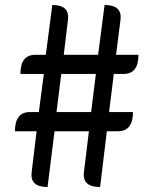

<svg xmlns="http://www.w3.org/2000/svg" viewBox="-20 -751 610 771"><path d="M171 0Q100 0 107 -59L127 -224H40Q40 -301 100 -301H136L156 -454H62Q62 -531 122 -531H164L190 -731Q260 -731 253 -672L236 -531H374L400 -731Q471 -731 464 -672L446 -531H536Q536 -454 476 -454H437L418 -301H514Q514 -224 454 -224H409L382 0Q310 0 317 -59L337 -224H199L171 0ZM207 -301H346L365 -454H226Z"/></svg>

Font: Swei Half Moon CJK TC
Style: Medium
Weight: 500
Version: Version 2.125